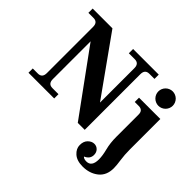

<svg xmlns="http://www.w3.org/2000/svg" viewBox="-199 -1027 1549 1549"><g transform="rotate(45 575.5 -252.5)"><path d="M704.1 4.9H625L232.9 -533.7V-103Q232.9 -48.8 281.7 -48.8H351.1V0H57.6V-48.8H115.7Q164.6 -48.8 164.6 -103V-629.9Q164.6 -683.6 115.7 -683.6H57.6V-732.4H283.2L635.7 -237.8V-629.9Q635.7 -683.6 586.9 -683.6H519V-732.4H811.5V-683.6H752.9Q704.1 -683.6 704.1 -629.9ZM901.4 226.6Q835 226.6 798.6 194.1Q762.2 161.6 762.2 119.6Q762.2 76.7 786.6 53Q811 29.3 838.9 29.3Q865.2 29.3 883.1 47.6Q900.9 65.9 900.9 95.2Q900.9 140.6 852.1 161.6Q864.3 176.3 893.6 176.3Q954.1 176.3 954.1 92.3Q954.1 50.3 939.2 -7.3Q924.3 -64.9 924.3 -134.8V-390.6Q924.3 -439.5 875.5 -439.5H830.6V-488.3H1073.7V-142.1Q1073.7 -79.6 1081.5 -27.1Q1089.4 25.4 1089.4 57.6Q1089.4 140.6 1034.9 183.6Q980.5 226.6 901.4 226.6ZM987.3 -552.2Q970.7 -552.2 955.6 -558.6Q940.4 -564.9 929 -576.4Q917.5 -587.9 911.1 -603Q904.8 -618.2 904.8 -634.8Q904.8 -650.9 911.1 -666Q917.5 -681.2 929 -692.6Q940.4 -704.1 955.6 -710.4Q970.7 -716.8 987.3 -716.8Q1003.4 -716.8 1018.6 -710.4Q1033.7 -704.1 1045.2 -692.6Q1056.6 -681.2 1063 -666Q1069.3 -650.9 1069.3 -634.8Q1069.3 -618.2 1063 -603Q1056.6 -587.9 1045.2 -576.4Q1033.7 -564.9 1018.6 -558.6Q1003.4 -552.2 987.3 -552.2Z"/></g></svg>

Font: Munson
Style: Bold
Weight: 700
Designer: Paul James MIller
Foundry: High-Logic / Made with FontCreator
Version: Version 2.10;May 5, 2019;FontCreator 11.5.0.2430 64-bit